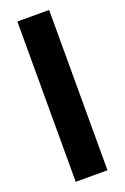

<svg xmlns="http://www.w3.org/2000/svg" viewBox="-147 -804 554 852"><g transform="rotate(-20 130.0 -378.5)"><path d="M205 0V-757H55V0Z"/></g></svg>

Font: Plus Jakarta Sans ExtraBold
Style: Regular
Weight: 800
Designer: Gumpita Rahayu
Foundry: Tokotype
Version: Version 2.071;gftools[0.9.30]